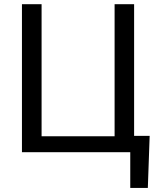

<svg xmlns="http://www.w3.org/2000/svg" viewBox="-20 -731 771 922"><path d="M85.4 -710.9H179.7V-76.7H530.3V-710.9H624V-78.6H698.7L689.9 171.4H605.5V0H85.4Z"/></svg>

Font: MAUL
Style: Regular
Weight: 400
Designer: MAUL
Version: Version 1.0; 2020; ttfautohint (v1.8.3)